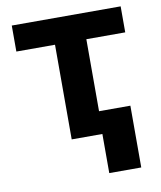

<svg xmlns="http://www.w3.org/2000/svg" viewBox="-80 -594 695 831"><g transform="rotate(-10 267.5 -179.0)"><path d="M28.3 -530.3H506.8V-416H335.9V-99.6H473.6V171.9H333V0H198.2V-416H28.3Z"/></g></svg>

Font: Pretendard Std
Style: Bold
Weight: 700
Designer: Base glyphs from Inter by Rasmus Andersson; Hangeul glyphs from Noto Sans CJK(Source Han Sans) by Jang Soo-young and Kan
Foundry: Kil Hyung-jin
Version: Version 1.309